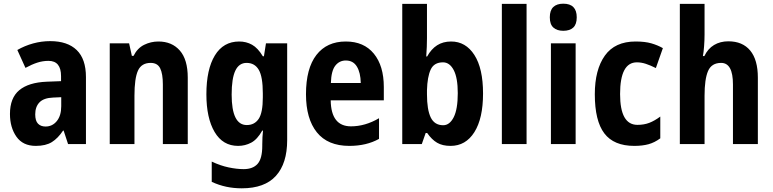

<svg xmlns="http://www.w3.org/2000/svg" viewBox="-20 -781 4193 1041"><path d="M252 -558Q346 -558 396 -509.5Q446 -461 446 -363V0H349L325 -73H322Q294 -31 261 -10.5Q228 10 174 10Q104 10 69 -40Q34 -90 34 -163Q34 -250 84.5 -292Q135 -334 233 -338L311 -341V-368Q311 -451 243 -451Q212 -451 182.5 -441.5Q153 -432 118 -413L74 -510Q114 -533 159.5 -545.5Q205 -558 252 -558ZM268 -252Q217 -250 194 -226Q171 -202 171 -161Q171 -126 186 -110.5Q201 -95 227 -95Q264 -95 288 -124.5Q312 -154 312 -205V-254Z M839 -556Q912 -556 955 -507Q998 -458 998 -360V0H863V-323Q863 -381 848.5 -410.5Q834 -440 797 -440Q747 -440 728 -398Q709 -356 709 -262V0H575V-546H680L695 -478H704Q725 -520 761.5 -538Q798 -556 839 -556Z M1277 -556Q1315 -556 1346.5 -538.5Q1378 -521 1405 -476H1411L1422 -546H1537V-21Q1537 105 1476 172.5Q1415 240 1291 240Q1247 240 1207 231.5Q1167 223 1128 205V95Q1174 117 1219 126.5Q1264 136 1301 136Q1351 136 1376.5 107.5Q1402 79 1402 10V2Q1402 -17 1403 -36.5Q1404 -56 1406 -73H1402Q1375 -25 1342 -7.5Q1309 10 1271 10Q1188 10 1143.5 -65.5Q1099 -141 1099 -270Q1099 -405 1145 -480.5Q1191 -556 1277 -556ZM1317 -440Q1276 -440 1256 -398Q1236 -356 1236 -268Q1236 -103 1318 -103Q1360 -103 1382.5 -136.5Q1405 -170 1405 -253V-274Q1405 -365 1383 -402.5Q1361 -440 1317 -440Z M1855 -556Q1953 -556 2007 -490Q2061 -424 2061 -309V-237H1773Q1775 -96 1883 -96Q1960 -96 2035 -140V-28Q1967 10 1874 10Q1757 10 1698 -63.5Q1639 -137 1639 -270Q1639 -410 1695.5 -483Q1752 -556 1855 -556ZM1855 -453Q1820 -453 1798 -425Q1776 -397 1774 -331H1936Q1935 -387 1915 -420Q1895 -453 1855 -453Z M2295 -574Q2295 -554 2294 -526.5Q2293 -499 2291 -475H2296Q2318 -515 2350 -535.5Q2382 -556 2426 -556Q2505 -556 2552 -483Q2599 -410 2599 -274Q2599 -139 2552 -64.5Q2505 10 2423 10Q2379 10 2350 -7Q2321 -24 2296 -60H2288L2267 0H2161V-760H2295ZM2382 -443Q2333 -443 2315 -403.5Q2297 -364 2295 -292V-270Q2295 -186 2315.5 -144Q2336 -102 2383 -102Q2418 -102 2440 -145.5Q2462 -189 2462 -276Q2462 -359 2440 -401Q2418 -443 2382 -443Z M2835 0H2701V-760H2835Z M3034 -761Q3107 -761 3107 -687Q3107 -649 3088 -631.5Q3069 -614 3034 -614Q3000 -614 2980.5 -631.5Q2961 -649 2961 -687Q2961 -725 2980 -743Q2999 -761 3034 -761ZM3101 -546V0H2967V-546Z M3419 10Q3308 10 3256.5 -58Q3205 -126 3205 -270Q3205 -403 3259.5 -479.5Q3314 -556 3426 -556Q3477 -556 3511.5 -546Q3546 -536 3574 -520L3536 -412Q3506 -427 3481.5 -435Q3457 -443 3433 -443Q3342 -443 3342 -271Q3342 -104 3436 -104Q3472 -104 3500.5 -115Q3529 -126 3560 -149V-31Q3529 -8 3496 1Q3463 10 3419 10Z M3800 -594Q3800 -564 3797.5 -530.5Q3795 -497 3791 -477H3799Q3818 -517 3851.5 -537Q3885 -557 3929 -557Q4006 -557 4047.5 -507Q4089 -457 4089 -360V0H3954V-323Q3954 -440 3890 -440Q3838 -440 3819 -396Q3800 -352 3800 -262V0H3666V-760H3800Z"/></svg>

Font: Noto Sans Kannada Condensed
Style: Bold
Weight: 700
Width: 3
Designer: Jelle Bosma - Monotype Design Team
Foundry: Monotype Imaging Inc.
Version: Version 2.005; ttfautohint (v1.8.4.7-5d5b)